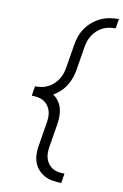

<svg xmlns="http://www.w3.org/2000/svg" viewBox="-105 -892 710 1104"><g transform="rotate(10 250.0 -340.0)"><path d="M334 153Q308 153 282.5 148.5Q257 144 235.5 132.5Q214 121 198 102.5Q182 84 174 61Q166 38 165.5 12Q165 -14 170 -40L192 -175Q195 -193 195 -211Q195 -229 189.5 -245.5Q184 -262 173.5 -275.5Q163 -289 148.5 -297.5Q134 -306 116 -309Q98 -312 80 -312L89 -368Q108 -368 126.5 -371Q145 -374 162.5 -382.5Q180 -391 195 -404.5Q210 -418 221 -434.5Q232 -451 238 -469Q244 -487 247 -505L269 -640Q273 -666 282 -692Q291 -718 307 -741Q323 -764 345 -782.5Q367 -801 392 -812.5Q417 -824 444 -828.5Q471 -833 497 -833L488 -777Q469 -777 450.5 -774Q432 -771 414.5 -762.5Q397 -754 382 -740.5Q367 -727 356 -710.5Q345 -694 339 -676Q333 -658 330 -640L308 -505Q304 -481 296 -457Q288 -433 274.5 -411Q261 -389 241.5 -370.5Q222 -352 200 -340Q218 -328 231.5 -309.5Q245 -291 251 -269Q257 -247 257 -223Q257 -199 253 -175L231 -40Q228 -22 228 -4Q228 14 233.5 30.5Q239 47 249.5 60.5Q260 74 274.5 82.5Q289 91 306.5 94Q324 97 343 97L334 153Z"/></g></svg>

Font: Iosevka SS04 Light Oblique
Style: Regular
Weight: 300
Italic angle: -9°
Monospace: yes
Designer: Belleve Invis
Foundry: Belleve Invis
Version: Version 19.0.0; ttfautohint (v1.8.4)